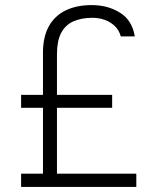

<svg xmlns="http://www.w3.org/2000/svg" viewBox="-20 -735 619 755"><path d="M63 0V-52H149V-311H63V-362H149V-528Q149 -590 172 -631.5Q195 -673 238 -694Q281 -715 341 -715Q404 -715 452 -685Q500 -655 510 -592H455Q448 -617 431 -633Q414 -649 391.5 -657Q369 -665 344 -665Q299 -665 267.5 -650.5Q236 -636 220 -604.5Q204 -573 204 -522V-362H421V-311H204V-52H516V0Z"/></svg>

Font: Onest ExtraLight
Style: Regular
Weight: 250
Designer: Dmitri Voloshin, Andrey Kudryavtsev
Foundry: Dmitri Voloshin, Andrey Kudryavtsev
Version: Version 1.000;gftools[0.9.33]